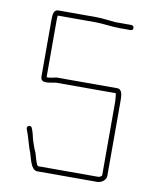

<svg xmlns="http://www.w3.org/2000/svg" viewBox="-72 -677 564 706"><g transform="rotate(10 210.5 -324.0)"><path d="M230 -622H89C72 -622 70 -604 70 -586V-372C70 -343 107 -357 127 -359H350C351 -352 353 -336 353 -328V-54C353 -49 344 -45 339 -45H115L111 -49C108 -55 106 -62 103 -71L97 -92C93 -99 83 -127 80 -137C77 -152 73 -167 68 -179C64 -191 46 -185 50 -173C61 -147 68 -112 79 -85C85 -67 92 -26 115 -26H339C355 -26 372 -39 372 -54V-328C372 -348 373 -378 352 -378H126C117 -377 100 -371 89 -373V-586C89 -591 89 -597 90 -603H230C260 -603 291 -597 324 -597H362C369 -597 372 -600 372 -606C372 -612 369 -616 362 -616H302C277 -618 255 -622 230 -622Z"/></g></svg>

Font: Electronic
Style: ExThn
Weight: 100
Version: Version 1.011